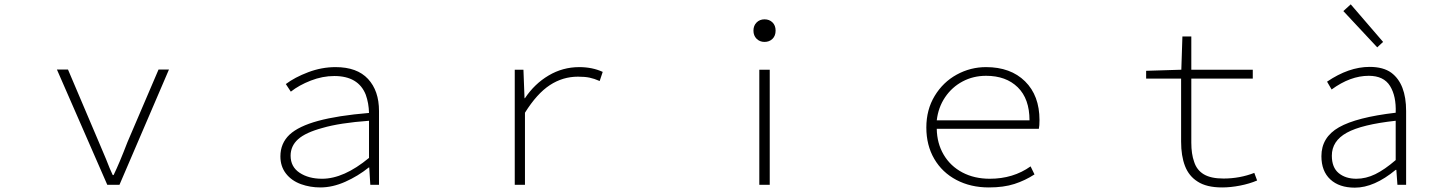

<svg xmlns="http://www.w3.org/2000/svg" viewBox="-20 -851 6582 884"><path d="M242 -531H293L435 -197L468 -119Q486 -72 499 -45H503Q529 -98 567 -197L710 -531H758L530 0H474Z M1366 -3Q1322 -19 1296.5 -52Q1271 -85 1271 -131Q1271 -191 1313 -231Q1355 -270 1445 -294.5Q1535 -319 1679 -331Q1678 -376 1664 -415Q1630 -501 1519 -501Q1465 -501 1411 -480Q1357 -459 1319 -429L1296 -464Q1337 -495 1399 -518.5Q1461 -542 1525 -542Q1624 -542 1674.5 -487.5Q1725 -433 1725 -340V0H1685L1680 -80H1678Q1628 -40 1569.5 -14Q1511 12 1455 12Q1408 12 1366 -3ZM1679 -124V-295Q1543 -285 1465 -262Q1387 -241 1352.5 -210Q1318 -179 1318 -134Q1318 -83 1359.5 -55.5Q1401 -28 1463 -28Q1563 -28 1679 -124Z M2350 -530H2390L2395 -399H2397Q2441 -465 2506 -503.5Q2571 -542 2647 -542Q2707 -542 2755 -520L2741 -478Q2716 -489 2694.5 -493.5Q2673 -498 2641 -498Q2571 -498 2511.5 -459Q2452 -420 2397 -332V0H2350Z M3476 -530H3524V0H3476ZM3449 -710Q3449 -733 3463.5 -747.5Q3478 -762 3500 -762Q3522 -762 3536.5 -748Q3551 -734 3551 -710Q3551 -686 3536.5 -672Q3522 -658 3500 -658Q3478 -658 3463.5 -672.5Q3449 -687 3449 -710Z M4245 -264Q4245 -346 4283.5 -409.5Q4322 -473 4385 -507.5Q4448 -542 4520 -542Q4633 -542 4699.5 -476.5Q4766 -411 4766 -298Q4766 -271 4763 -258H4293Q4294 -191 4325 -138.5Q4356 -86 4411 -57Q4466 -28 4537 -28Q4645 -28 4725 -85L4743 -48Q4700 -20 4650.5 -4Q4601 12 4533 12Q4449 12 4383.5 -22.5Q4318 -57 4281.5 -119.5Q4245 -182 4245 -264ZM4520 -502Q4461 -502 4412 -476Q4363 -450 4331.5 -403.5Q4300 -357 4293 -297H4720Q4720 -396 4666 -449Q4612 -502 4520 -502Z M5494 -15Q5454 -40 5436 -86.5Q5418 -133 5418 -199V-489H5257V-525L5419 -530L5424 -683H5465V-530H5748V-489H5465V-194Q5465 -142 5478 -106Q5490 -68 5522.5 -48.5Q5555 -29 5613 -29Q5688 -29 5755 -55L5768 -20Q5733 -5 5689.5 3.5Q5646 12 5607 12Q5535 12 5494 -15Z M6064 -132Q6064 -219 6145 -265Q6226 -311 6406 -332Q6409 -408 6380 -455Q6351 -502 6282 -502Q6197 -502 6111 -439L6090 -475Q6190 -543 6286 -543Q6349 -543 6386 -516Q6454 -465 6454 -340V0H6414L6409 -69H6406Q6307 13 6218 13Q6146 13 6105 -25Q6064 -63 6064 -132ZM6406 -114V-295Q6250 -278 6181 -240Q6112 -202 6112 -134Q6112 -80 6143.5 -54Q6175 -28 6225 -28Q6269 -28 6312 -49Q6355 -70 6406 -114ZM6165 -800 6199 -831 6348 -658 6321 -633Z"/></svg>

Font: Merged Yaku Han JP ExtraLight
Style: Regular
Weight: 250
Designer: Ryoko NISHIZUKA 西塚涼子 (kana, bopomofo & ideographs); Paul D. Hunt (Latin, Greek & Cyrillic); Sandoll Communications 산돌커뮤니
Foundry: Adobe
Version: Version 2.004